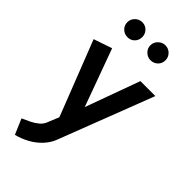

<svg xmlns="http://www.w3.org/2000/svg" viewBox="-292 -787 1071 1071"><g transform="rotate(45 244.0 -251.5)"><path d="M156 43Q148 65 129 81Q110 97 85.5 109Q61 121 38 131L77 222Q117 212 154 192Q191 172 219.5 142Q248 112 262 76L478 -485H360L243 -163L119 -503L10 -466L183 -23ZM136 -607Q161 -607 177.5 -624Q194 -641 194 -666Q194 -690 177.5 -707.5Q161 -725 136 -725Q111 -725 93.5 -707.5Q76 -690 76 -666Q76 -641 93.5 -624Q111 -607 136 -607ZM317 -607Q343 -607 360 -624Q377 -641 377 -666Q377 -690 360 -707.5Q343 -725 317 -725Q294 -725 276 -707.5Q258 -690 258 -666Q258 -641 276 -624Q294 -607 317 -607Z"/></g></svg>

Font: Catamaran Thin SemiBold
Style: Regular
Weight: 600
Version: Version 2.000